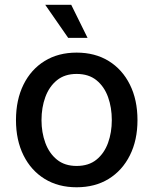

<svg xmlns="http://www.w3.org/2000/svg" viewBox="-20 -773 643 804"><path d="M300.8 11.2Q224.1 11.2 167 -23.9Q109.9 -59.1 78.4 -122.6Q46.9 -186 46.9 -270Q46.9 -355 78.4 -418.7Q109.9 -482.4 167 -517.6Q224.1 -552.7 300.8 -552.7Q377.9 -552.7 435.1 -517.6Q492.2 -482.4 523.9 -418.7Q555.7 -355 555.7 -270Q555.7 -186 523.9 -122.6Q492.2 -59.1 435.1 -23.9Q377.9 11.2 300.8 11.2ZM300.8 -78.1Q351.6 -78.1 384 -104.5Q416.5 -130.9 432.4 -174.6Q448.2 -218.3 448.2 -270Q448.2 -322.8 432.4 -366.7Q416.5 -410.6 384 -437Q351.6 -463.4 300.8 -463.4Q251 -463.4 218.5 -437Q186 -410.6 169.9 -366.7Q153.8 -322.8 153.8 -270Q153.8 -218.3 169.9 -174.6Q186 -130.9 218.5 -104.5Q251 -78.1 300.8 -78.1ZM265.6 -614.3 169.4 -752.9H278.3L346.7 -614.3Z"/></svg>

Font: Inter V
Style: Weight 500 Optical size 14.0
Weight: 500
Designer: Rasmus Andersson
Foundry: rsms
Version: Version 4.000;git-4fc901f